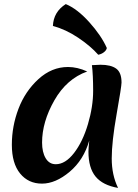

<svg xmlns="http://www.w3.org/2000/svg" viewBox="-20 -887 675 940"><path d="M503 -652Q501 -641 489 -631.5Q477 -622 461 -619Q423 -662 362.5 -702.5Q302 -743 239 -760Q242 -829 302 -867Q358 -844 417 -778.5Q476 -713 503 -652ZM186 -189Q186 -142 203.5 -112.5Q221 -83 253 -83Q300 -83 342.5 -138Q385 -193 410.5 -279Q436 -365 436 -442.5Q436 -520 430 -568Q460 -570 472 -570Q523 -570 549 -551Q575 -532 575 -483Q575 -464 551 -328.5Q527 -193 527 -111.5Q527 -30 558 33Q483 20 448 -22.5Q413 -65 413 -145Q413 -159 417 -199Q390 -104 321 -46Q252 12 185.5 12Q119 12 78.5 -37.5Q38 -87 38 -178Q38 -269 70.5 -354.5Q103 -440 168 -499.5Q233 -559 313 -559Q359 -559 407 -537Q306 -501 246 -395.5Q186 -290 186 -189Z"/></svg>

Font: MeriendaOneRegular
Style: Regular
Weight: 400
Designer: Eduardo Rodriguez Tunni
Foundry: Eduardo Rodriguez Tunni
Version: Version 1.001